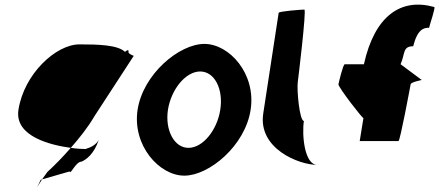

<svg xmlns="http://www.w3.org/2000/svg" viewBox="-20 -744 1880 822"><path d="M59 -274C41 -158 202 -122 283 -111C321 -154 358 -201 384 -246L552 -504C559 -504 528 -512 530 -522C532 -533 524 -530 515 -522C484 -552 399 -554 320 -554C220 -554 83 -428 59 -274ZM154 26C131 76 135 62 160 24ZM160 24 278 -10C282 6 304 -52 329 -52C348 -60 383 -84 403 -146C392 -124 369 -113 346 -106C334 -106 310 -107 283 -111C249 -72 214 -36 183 -8C174 4 166 15 160 24Z M569 -274C546 -121 662 8 769 8C876 8 1030 -121 1053 -274C1077 -428 962 -556 855 -556C748 -556 593 -428 569 -274ZM699 -274C713 -362 775 -438 837 -438C899 -438 937 -362 923 -274C910 -188 849 -111 787 -111C725 -111 686 -188 699 -274Z M1107 -258C1084 -108 1259 -38 1339 -38C1283 -38 1272 -167 1281 -226C1262 -227 1250 -361 1255 -394C1256 -401 1293 -703 1283 -703C1273 -703 1174 -696 1173 -689Z M1429 -383C1427 -372 1535 -232 1536 -239L1520 -140H1686C1693 -140 1736 -372 1738 -383C1740 -394 1793 -402 1785 -402L1695 -469C1715 -514 1703 -546 1749 -546C1767 -618 1794 -626 1817 -625C1819 -636 1846 -714 1839 -714C1697 -754 1584 -677 1538 -469H1456C1449 -469 1431 -394 1429 -383Z"/></svg>

Font: Ampere
Style: SuCndIta
Weight: 400
Version: Version 1